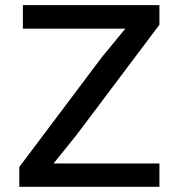

<svg xmlns="http://www.w3.org/2000/svg" viewBox="-20 -718 690 738"><path d="M54.2 0V-76.2L372.1 -499L461.9 -607.9H67.9V-698.2H592.8V-623L274.9 -200.2L186 -89.8H592.8V0Z"/></svg>

Font: Azeret Mono
Style: Regular
Weight: 400
Designer: Martin Vácha
Foundry: Displaay
Version: Version 1.002